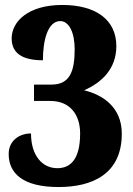

<svg xmlns="http://www.w3.org/2000/svg" viewBox="-20 -744 537 774"><path d="M216 10C353 10 471 -43 471 -205C471 -312 394 -362 319 -380C392 -412 449 -468 449 -558C449 -664 367 -724 231 -724C92 -724 27 -656 27 -589C27 -525 77 -501 153 -501C153 -580 172 -659 223 -659C257 -659 281 -615 281 -546C281 -461 264 -403 188 -403H117V-337H183C263 -337 303 -281 303 -206C303 -95 259 -66 211 -66C152 -66 105 -115 105 -206C59 -206 15 -178 15 -123C15 -47 70 10 216 10Z"/></svg>

Font: Noto Serif Armenian Condensed Black
Style: Regular
Weight: 900
Width: 3
Designer: Monotype Design Team
Foundry: Monotype Imaging Inc.
Version: Version 2.008